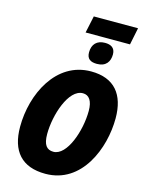

<svg xmlns="http://www.w3.org/2000/svg" viewBox="-155 -1173 966 1274"><g transform="rotate(15 328.5 -536.0)"><path d="M301 -965H606L630 -1082H326ZM427 -783C489 -783 514 -822 514 -871C514 -918 482 -932 444 -932C389 -932 357 -900 357 -844C357 -798 384 -783 427 -783ZM285 10C535 10 641 -260 641 -466C641 -629 565 -725 404 -725C164 -725 43 -473 43 -249C43 -82 122 10 285 10ZM299 -145C253 -145 229 -174 229 -249C229 -378 290 -571 389 -571C432 -571 456 -535 456 -468C456 -330 392 -145 299 -145Z"/></g></svg>

Font: Noto Sans UI SemiCondensed Black
Style: Italic
Weight: 900
Width: 4
Italic angle: -372°
Designer: Monotype Design Team
Foundry: Monotype Imaging Inc.
Version: Version 1.901